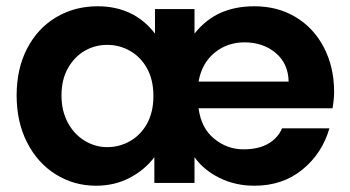

<svg xmlns="http://www.w3.org/2000/svg" viewBox="-20 -583 1117 612"><path d="M1045 -290Q1045 -268 1040 -238H613Q621 -175 662.5 -141Q704 -107 756 -107Q804 -107 835 -125Q866 -143 879 -174H1030Q1007 -94 944 -42.5Q881 9 791 9Q730 9 679.5 -16Q629 -41 600 -82V0H472V-82Q441 -41 393 -16Q345 9 286 9Q216 9 158 -27Q100 -63 66.5 -128.5Q33 -194 33 -279Q33 -364 66.5 -428.5Q100 -493 159 -528Q218 -563 291 -563Q407 -563 474 -476V-554H600V-476Q636 -521 683 -542Q730 -563 791 -563Q865 -563 922.5 -528.5Q980 -494 1012.5 -431.5Q1045 -369 1045 -290ZM900 -323Q899 -380 859 -414Q819 -448 759 -448Q704 -448 663.5 -414.5Q623 -381 613 -323ZM322 -114Q361 -114 395 -133.5Q429 -153 449 -189.5Q469 -226 469 -277Q469 -328 449 -364.5Q429 -401 395 -420.5Q361 -440 322 -440Q283 -440 250 -421Q217 -402 196.5 -365.5Q176 -329 176 -279Q176 -229 196.5 -191.5Q217 -154 250.5 -134Q284 -114 322 -114Z"/></svg>

Font: MSTAGE SemiBold
Style: Regular
Weight: 600
Designer: Ninad Kale (Devanagari), Jonny Pinhorn (Latin)
Foundry: Indian Type Foundry
Version: 4.004